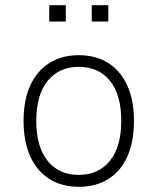

<svg xmlns="http://www.w3.org/2000/svg" viewBox="-20 -713 607 741"><path d="M285 8Q219 8 171 -22Q123 -52 97 -109Q71 -166 71 -247Q71 -327 97 -383.5Q123 -440 171 -470Q219 -500 284 -500Q350 -500 397.5 -470Q445 -440 471 -383.5Q497 -327 497 -247Q497 -166 471.5 -109Q446 -52 398 -22Q350 8 285 8ZM283 -38Q360 -38 404 -92Q448 -146 448 -247Q448 -347 404.5 -401Q361 -455 284 -455Q208 -455 164 -401Q120 -347 120 -247Q120 -146 164 -92Q208 -38 283 -38ZM334 -630V-693H398V-630ZM170 -630V-693H234V-630Z"/></svg>

Font: Nunito Sans 7pt SemiCondensed ExtraLight
Style: Regular
Weight: 250
Width: 4
Designer: Vernon Adams
Foundry: Vernon Adams
Version: Version 3.101;gftools[0.9.27]